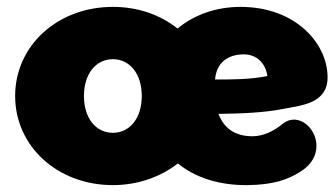

<svg xmlns="http://www.w3.org/2000/svg" viewBox="-20 -526 972 558"><path d="M308 12C381 12 447 -12 497 -51C547 -10 617 13 700 12C773 11 815 -3 853 -27C956 -91 866 -220 800 -165C777 -146 746 -130 714 -130C663 -130 631 -153 615 -195C680 -196 746 -198 806 -210C858 -220 932 -226 932 -301C932 -400 839 -506 679 -506C608 -506 544 -483 496 -443C446 -483 381 -506 308 -506C147 -506 24 -393 24 -247C24 -101 147 12 308 12ZM308 -140C260 -140 224 -181 224 -247C224 -313 260 -354 308 -354C356 -354 392 -313 392 -247C392 -181 356 -140 308 -140ZM605 -295C609 -343 641 -368 689 -368C725 -368 752 -343 757 -305C707 -295 659 -295 605 -295Z"/></svg>

Font: SN Pro Black
Style: Regular
Weight: 900
Designer: Tobias Whetton
Foundry: Supernotes
Version: Version 1.001;Glyphs 3.2 (3249)